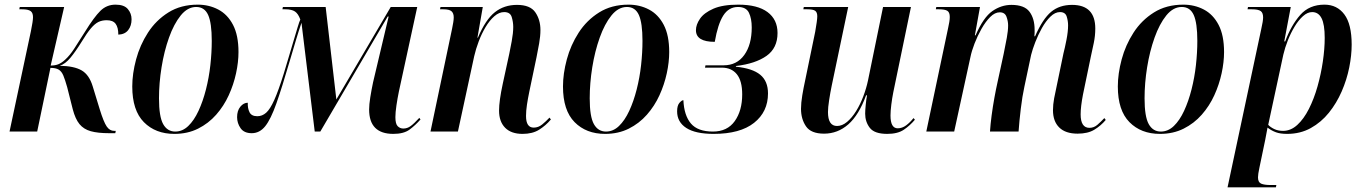

<svg xmlns="http://www.w3.org/2000/svg" viewBox="-20 -566 5861 826"><path d="M449 7Q401 7 370.5 -1.5Q340 -10 322 -32Q304 -54 293 -96L269 -191Q260 -223 252.5 -241Q245 -259 232.5 -266.5Q220 -274 197 -274L140 0H21L113 -432Q122 -476 122 -492Q122 -511 111.5 -518.5Q101 -526 75 -526H63L65 -536H256L198 -284Q218 -284 232 -290Q246 -296 260 -309Q280 -327 299.5 -357Q319 -387 346 -430Q385 -493 412 -519.5Q439 -546 477 -546Q514 -546 530 -527Q546 -508 546 -483Q546 -455 531.5 -436.5Q517 -418 489 -417Q489 -448 477.5 -463.5Q466 -479 439 -479Q419 -479 403.5 -471.5Q388 -464 371 -444Q354 -424 331 -386Q305 -344 283 -317.5Q261 -291 237 -283Q299 -282 331.5 -263Q364 -244 379 -194L409 -96Q426 -41 439 -22Q452 -3 471 -3H478L476 7Z M730 10Q649 10 599 -40.5Q549 -91 549 -194Q549 -249 565.5 -310.5Q582 -372 616.5 -425.5Q651 -479 704.5 -512.5Q758 -546 831 -546Q879 -546 919 -525Q959 -504 982.5 -459Q1006 -414 1006 -342Q1006 -299 995.5 -250.5Q985 -202 964 -156Q943 -110 910 -72.5Q877 -35 832 -12.5Q787 10 730 10ZM734 0Q765 0 790 -24Q815 -48 834 -89Q853 -130 866 -181Q879 -232 885 -286Q891 -340 891 -390Q891 -467 875.5 -501.5Q860 -536 824 -536Q787 -536 757.5 -499.5Q728 -463 707 -404Q686 -345 675 -276.5Q664 -208 664 -143Q664 -64 682 -32Q700 0 734 0Z M1672 10Q1568 10 1568 -95Q1568 -116 1573 -147.5Q1578 -179 1585 -212L1652 -495H1648L1358 0H1334L1277 -468Q1265 -433 1253.5 -394.5Q1242 -356 1226 -302Q1193 -189 1169 -121Q1145 -53 1121 -23Q1097 7 1063 7Q1030 7 1015 -14.5Q1000 -36 1000 -62Q1000 -90 1014 -107Q1028 -124 1046 -124Q1045 -100 1053.5 -83Q1062 -66 1087 -66Q1108 -66 1125 -81Q1142 -96 1160 -136Q1178 -176 1201 -250Q1211 -283 1222 -320Q1233 -357 1243 -390.5Q1253 -424 1260.5 -449Q1268 -474 1272 -482Q1263 -507 1249 -516.5Q1235 -526 1207 -526H1195L1197 -536H1381L1427 -138L1661 -536H1775L1696 -172Q1690 -143 1685.5 -112.5Q1681 -82 1681 -62Q1681 -33 1691 -23Q1701 -13 1715 -13Q1732 -13 1746.5 -23.5Q1761 -34 1784 -59L1789 -52Q1767 -27 1742 -8.5Q1717 10 1672 10Z M2228 10Q2179 10 2153 -16.5Q2127 -43 2127 -90Q2127 -132 2143 -206L2171 -335Q2175 -354 2181.5 -389Q2188 -424 2188 -450Q2188 -471 2181.5 -492.5Q2175 -514 2149 -514Q2127 -514 2106.5 -496Q2086 -478 2069 -449.5Q2052 -421 2039.5 -388Q2027 -355 2020 -324L1950 0H1832L1925 -443Q1928 -457 1930 -470Q1932 -483 1932 -491Q1932 -509 1922.5 -517.5Q1913 -526 1887 -526H1873L1875 -536H2057L2034 -404H2036Q2069 -482 2109 -513.5Q2149 -545 2204 -545Q2261 -545 2283 -513Q2305 -481 2305 -437Q2305 -411 2299.5 -379.5Q2294 -348 2288 -319L2257 -171Q2251 -142 2247 -115.5Q2243 -89 2243 -67Q2243 -17 2276 -17Q2296 -17 2312.5 -30.5Q2329 -44 2344 -60L2350 -52Q2328 -26 2299.5 -8Q2271 10 2228 10Z M2583 10Q2502 10 2452 -40.5Q2402 -91 2402 -194Q2402 -249 2418.5 -310.5Q2435 -372 2469.5 -425.5Q2504 -479 2557.5 -512.5Q2611 -546 2684 -546Q2732 -546 2772 -525Q2812 -504 2835.5 -459Q2859 -414 2859 -342Q2859 -299 2848.5 -250.5Q2838 -202 2817 -156Q2796 -110 2763 -72.5Q2730 -35 2685 -12.5Q2640 10 2583 10ZM2587 0Q2618 0 2643 -24Q2668 -48 2687 -89Q2706 -130 2719 -181Q2732 -232 2738 -286Q2744 -340 2744 -390Q2744 -467 2728.5 -501.5Q2713 -536 2677 -536Q2640 -536 2610.5 -499.5Q2581 -463 2560 -404Q2539 -345 2528 -276.5Q2517 -208 2517 -143Q2517 -64 2535 -32Q2553 0 2587 0Z M3050 10Q2972 10 2932.5 -15.5Q2893 -41 2893 -87Q2893 -112 2903 -123.5Q2913 -135 2920 -135Q2923 -69 2952.5 -34.5Q2982 0 3047 0Q3109 0 3141 -45Q3173 -90 3173 -160Q3173 -218 3150 -246.5Q3127 -275 3085 -275H3013L3015 -285H3093Q3150 -285 3182 -329.5Q3214 -374 3214 -448Q3214 -486 3202 -511Q3190 -536 3155 -536Q3115 -536 3091.5 -499Q3068 -462 3055 -386Q2974 -386 2974 -436Q2974 -460 2991.5 -485.5Q3009 -511 3049 -528.5Q3089 -546 3156 -546Q3239 -546 3282 -514Q3325 -482 3325 -424Q3325 -359 3277.5 -325.5Q3230 -292 3146 -282V-279Q3217 -272 3250.5 -244.5Q3284 -217 3284 -164Q3284 -85 3224 -37.5Q3164 10 3050 10Z M3797 10Q3742 10 3722 -16Q3702 -42 3702 -77Q3702 -91 3704.5 -116Q3707 -141 3710 -156H3706Q3675 -71 3629.5 -31Q3584 9 3525 9Q3469 9 3447.5 -22.5Q3426 -54 3426 -98Q3426 -123 3431.5 -156Q3437 -189 3443 -216L3487 -429Q3491 -452 3493.5 -469.5Q3496 -487 3496 -496Q3496 -513 3487 -519.5Q3478 -526 3453 -526H3436L3438 -536H3629L3558 -197Q3552 -168 3547 -135.5Q3542 -103 3542 -84Q3542 -24 3581 -24Q3603 -24 3624 -41.5Q3645 -59 3663 -88Q3681 -117 3694 -151.5Q3707 -186 3714 -219L3779 -536H3899L3823 -169Q3818 -144 3814.5 -116Q3811 -88 3811 -69Q3811 -14 3842 -14Q3861 -14 3878 -26.5Q3895 -39 3910 -58L3916 -51Q3895 -26 3868.5 -8Q3842 10 3797 10Z M4616 9Q4564 9 4537 -17.5Q4510 -44 4510 -92Q4510 -116 4515 -143Q4520 -170 4527 -201L4555 -336Q4561 -359 4568 -394.5Q4575 -430 4575 -457Q4575 -476 4569 -495Q4563 -514 4540 -514Q4519 -514 4499 -494.5Q4479 -475 4462.5 -445.5Q4446 -416 4434 -385Q4422 -354 4416 -330L4387 -193Q4378 -152 4371.5 -98Q4365 -44 4362 0H4239Q4241 -31 4246 -69Q4251 -107 4258 -145.5Q4265 -184 4272 -215L4298 -335Q4306 -374 4311.5 -404Q4317 -434 4317 -457Q4317 -475 4310 -494Q4303 -513 4281 -513Q4260 -513 4240 -493Q4220 -473 4202.5 -442Q4185 -411 4172.5 -378.5Q4160 -346 4155 -321L4085 0H3965L4059 -446Q4062 -459 4064 -471.5Q4066 -484 4066 -493Q4066 -513 4055.5 -519.5Q4045 -526 4019 -526H4006L4008 -536H4196L4174 -414H4177Q4211 -492 4249.5 -518.5Q4288 -545 4331 -545Q4387 -545 4409 -515.5Q4431 -486 4431 -438Q4431 -432 4431 -424.5Q4431 -417 4430 -410H4433Q4466 -485 4502 -515Q4538 -545 4592 -545Q4692 -545 4692 -443Q4692 -412 4685.5 -381Q4679 -350 4673 -323L4639 -159Q4629 -107 4629 -74Q4629 -16 4667 -16Q4686 -16 4701 -29Q4716 -42 4731 -58L4737 -50Q4716 -25 4688 -8Q4660 9 4616 9Z M4970 10Q4889 10 4839 -40.5Q4789 -91 4789 -194Q4789 -249 4805.5 -310.5Q4822 -372 4856.5 -425.5Q4891 -479 4944.5 -512.5Q4998 -546 5071 -546Q5119 -546 5159 -525Q5199 -504 5222.5 -459Q5246 -414 5246 -342Q5246 -299 5235.5 -250.5Q5225 -202 5204 -156Q5183 -110 5150 -72.5Q5117 -35 5072 -12.5Q5027 10 4970 10ZM4974 0Q5005 0 5030 -24Q5055 -48 5074 -89Q5093 -130 5106 -181Q5119 -232 5125 -286Q5131 -340 5131 -390Q5131 -467 5115.5 -501.5Q5100 -536 5064 -536Q5027 -536 4997.5 -499.5Q4968 -463 4947 -404Q4926 -345 4915 -276.5Q4904 -208 4904 -143Q4904 -64 4922 -32Q4940 0 4974 0Z M5406 -441Q5410 -458 5412 -471Q5414 -484 5414 -491Q5414 -511 5403.5 -518.5Q5393 -526 5365 -526H5347L5349 -536H5533L5505 -388H5509Q5535 -458 5574 -502Q5613 -546 5678 -546Q5732 -546 5763.5 -504Q5795 -462 5795 -374Q5795 -328 5784.5 -275.5Q5774 -223 5752 -172.5Q5730 -122 5697 -81Q5664 -40 5619 -15Q5574 10 5517 10Q5488 10 5469 3Q5450 -4 5433 -17Q5430 -2 5428 9.5Q5426 21 5423 36L5398 156Q5392 184 5392 197Q5392 218 5405.5 224Q5419 230 5447 230H5471L5469 240H5261ZM5500 -3Q5533 -3 5561 -28.5Q5589 -54 5611 -97.5Q5633 -141 5648 -194Q5663 -247 5671 -301.5Q5679 -356 5679 -403Q5679 -461 5665.5 -487.5Q5652 -514 5625 -514Q5605 -514 5585.5 -496.5Q5566 -479 5549.5 -451.5Q5533 -424 5520.5 -392.5Q5508 -361 5501 -331L5436 -29Q5445 -19 5461.5 -11Q5478 -3 5500 -3Z"/></svg>

Font: Noto Serif Display Condensed SemiBold
Style: Italic
Weight: 600
Width: 3
Italic angle: -12°
Designer: Monotype Design Team
Foundry: Monotype Imaging Inc.
Version: Version 2.009